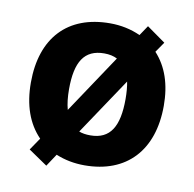

<svg xmlns="http://www.w3.org/2000/svg" viewBox="-71 -643 762 753"><g transform="rotate(10 309.5 -267.0)"><path d="M574.2 -273.9C574.2 -358.9 551.3 -426.8 504.9 -477.1L533.2 -518.1L459 -570.8L432.1 -530.8C394.5 -547.9 354 -556.2 311 -556.2C142.6 -556.2 44.9 -452.1 44.9 -273.9C44.9 -184.1 69.8 -113.8 119.1 -63L85.9 -14.2L161.1 37.1L193.8 -12.2C229 2.4 267.1 9.8 308.1 9.8C475.6 9.8 574.2 -96.2 574.2 -273.9ZM196.8 -273.9C196.8 -382.8 229.5 -436 309.1 -436C329.6 -436 346.7 -432.1 360.8 -424.8L206.1 -192.9C199.7 -216.3 196.8 -243.2 196.8 -273.9ZM421.9 -273.9C421.9 -165 389.6 -109.9 310.1 -109.9C292.5 -109.9 277.3 -112.3 265.1 -117.2L416 -342.8C419.9 -323.2 421.9 -300.3 421.9 -273.9Z"/></g></svg>

Font: Open Sans bold
Style: Bold
Weight: 700
Foundry: Ascender Corporation
Version: Version 1.100;PS 001.100;hotconv 1.0.88;makeotf.lib2.5.64775